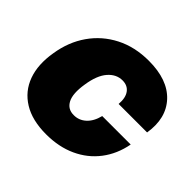

<svg xmlns="http://www.w3.org/2000/svg" viewBox="-142 -705 866 866"><g transform="rotate(45 291.5 -272.0)"><path d="M253.9 9.8Q165 9.8 107.7 -25.6Q50.3 -61 27.3 -124.3Q4.4 -187.5 18.6 -271.5Q31.7 -355.5 75.9 -418.7Q120.1 -481.9 189.5 -517.3Q258.8 -552.7 347.7 -552.7Q468.3 -552.7 527.8 -488.8Q587.4 -424.8 570.3 -318.4H388.7Q392.1 -360.8 375.2 -383.5Q358.4 -406.2 326.2 -406.2Q287.1 -406.2 258.1 -373Q229 -339.8 218.8 -272.5Q208 -205.6 225.3 -172.4Q242.7 -139.2 281.2 -139.6Q314 -139.2 339.1 -161.9Q364.3 -184.6 375 -227.5H556.6Q543 -155.3 502.2 -101.8Q461.4 -48.3 398.2 -19.3Q335 9.8 253.9 9.8Z"/></g></svg>

Font: Inter Tight Black
Style: Italic
Weight: 900
Italic angle: -9.39999°
Designer: Rasmus Andersson
Foundry: rsms
Version: Version 3.004; ttfautohint (v1.8.4.7-5d5b)